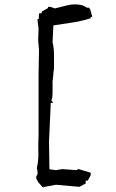

<svg xmlns="http://www.w3.org/2000/svg" viewBox="-20 -806 543 899"><path d="M159.2 -117.7Q159.2 -143.6 160.6 -168.9V-453.1L162.6 -572.3L158.7 -617.2L160.6 -670.9L155.3 -716.3H161.1L163.1 -743.7H173.8L176.3 -752.4L204.6 -768.1V-773.9H216.8L236.8 -766.6L297.9 -781.7Q314.5 -785.6 331.3 -785.6Q348.1 -785.6 366.2 -781.2L384.3 -772V-770H397V-766.1H401.4L412.1 -727.1H404.8V-720.7Q357.4 -705.6 315.4 -700Q273.4 -694.3 230 -687L226.1 -609.9Q232.9 -579.1 232.9 -548.3V-484.9Q230 -469.2 229.5 -456.1Q228 -435.5 225.6 -421.4H226.1V-365.7L223.6 -339.4H218.3L229.5 -324.7H217.8L209.5 -143.6L211.4 -13.7L241.2 -9.3L272.5 -14.2L337.9 -9.3L347.2 -14.6L404.8 2.9V14.2L391.1 39.6H387.7H381.3V53.2L351.6 68.8L241.7 59.1L188 69.3L185.1 66.9L182.6 73.7L159.7 47.9L149.9 30.8V17.1H152.3L155.8 8.8V0.5L152.8 -21Q159.7 -49.8 159.7 -83Z"/></svg>

Font: Bakudai
Style: Medium
Weight: 500
Version: Version 1.48